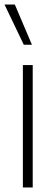

<svg xmlns="http://www.w3.org/2000/svg" viewBox="-31 -828 234 848"><path d="M70 0V-540.5H113.5V0ZM74 -630.5 -11 -808H34.5L110 -630.5Z"/></svg>

Font: Encode Sans Cnd XLt
Style: Regular
Weight: 200
Width: 3
Designer: Multiple Designers
Foundry: Impallari Type
Version: Version 3.002; ttfautohint (v1.8.3) -l 8 -r 50 -G 200 -x 14 